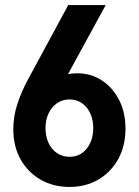

<svg xmlns="http://www.w3.org/2000/svg" viewBox="-20 -740 556 768"><path d="M257.8 7.8Q193.4 7.8 142.6 -21.2Q91.8 -50.3 62.5 -102.3Q33.2 -154.3 33.2 -223.1Q33.2 -275.4 49.8 -325.2Q66.4 -375 91.3 -420.9L252.9 -719.7H402.8L236.3 -414.6L198.2 -412.6Q208 -427.2 231.4 -437Q254.9 -446.8 286.6 -446.8Q341.3 -447.8 385.7 -419.4Q430.2 -391.1 456.1 -340.8Q481.9 -290.5 481.9 -225.6Q481.9 -157.2 453.4 -104.7Q424.8 -52.2 374.3 -22.2Q323.7 7.8 257.8 7.8ZM258.8 -112.8Q286.6 -112.8 307.6 -127.4Q328.6 -142.1 340.8 -168Q353 -193.8 353 -227.5Q353 -261.2 340.8 -287.1Q328.6 -313 307.4 -327.6Q286.1 -342.3 258.8 -342.3Q230.5 -342.3 208.7 -327.6Q187 -313 174.6 -287.1Q162.1 -261.2 162.1 -227.5Q162.1 -193.8 174.3 -168Q186.5 -142.1 208.3 -127.4Q230 -112.8 258.8 -112.8Z"/></svg>

Font: Reddit Sans Condensed
Style: Bold
Weight: 700
Designer: Stephen Hutchings
Foundry: Reddit
Version: Version 1.014